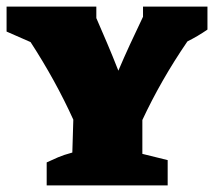

<svg xmlns="http://www.w3.org/2000/svg" viewBox="-54 -564 651 584"><path d="M88 0V-70Q105 -78 122.5 -85.5Q140 -93 166 -100L169 -200Q115 -319 39 -436L-34 -468V-544H239V-509Q255 -472 271.5 -433.5Q288 -395 306 -349Q323 -389 341 -428Q359 -467 381 -513V-544H577V-474Q548 -454 516 -438Q475 -378 441 -318.5Q407 -259 379 -199V-96L456 -77V0Z"/></svg>

Font: Piazzolla SC Black
Style: Regular
Weight: 900
Designer: Juan Pablo del Peral
Foundry: Huerta Tipografica
Version: Version 1.330